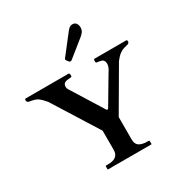

<svg xmlns="http://www.w3.org/2000/svg" viewBox="-214 -1125 1228 1287"><g transform="rotate(-30 399.5 -481.0)"><path d="M265 -29H251C250 -29 249 -28 248 -28C247 -26 247 -26 247 -25V-4C247 -3 247 -2 248 -2C249 0 250 0 251 0H583C585 0 586 0 587 -2V-25C587 -26 587 -26 586 -28C585 -28 584 -29 583 -29C580 -29 575 -29 569 -30H556C510.8 -35.2 487 -49.8 487 -95V-268L676 -592C676 -593 678 -595 681 -598C701 -624.7 727.4 -647.9 765 -655C768 -656 772 -656 775 -658C783.8 -658 795 -665.3 795 -675C795 -679.4 793.6 -688 789 -688H543C536 -688 535 -681.1 535 -675C535 -668.9 535.2 -659 542 -659C558.8 -657.1 571.7 -654.9 584 -650C594.1 -642 599 -633.3 599 -615C599 -595.7 586.6 -574 578 -562L460 -363C456.5 -357.2 453.5 -349 447 -349C444 -349 443 -350 441 -351C441 -352 438 -356 435 -361L286 -600C282 -606 280 -613 280 -621C280 -657.3 309.8 -655.3 343 -659C346 -659 348 -661 349 -664V-675C349 -678 349 -680 347 -684C347 -686 344 -688 341 -688H9C5.5 -688 2 -683.1 2 -678V-675C2 -669.3 8.6 -659 16 -659C17 -658 20 -658 23 -657C31.2 -654.9 39.8 -655.6 47 -652C50 -652 53 -651 54 -651C64 -648 73 -644 83 -638C100.2 -625.1 115 -608 129 -592C135 -582 141 -574 146 -565L346 -246C347 -245 348 -243 348 -241V-95C348 -47.1 317.3 -29 265 -29ZM529 -962C508.1 -962 496.1 -948.3 485 -934L373 -790C372 -789 371 -787 371 -786C369 -785 369 -783 369 -781C369 -779 369 -777 371 -776C371 -775 372 -773 373 -772L384 -758C385.7 -754.5 389.3 -753 395 -753C397 -753 399 -753 399 -754C401 -754 402 -755 404 -756L536 -862C543 -868 550 -876 557 -884C563 -894 566 -904 566 -916C566 -941.9 554.4 -962 529 -962Z"/></g></svg>

Font: fbb
Style: Bold
Weight: 400
Designer: David J. Perry, Michael Sharpe
Version: Version 1.045